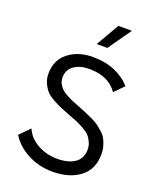

<svg xmlns="http://www.w3.org/2000/svg" viewBox="-179 -1103 988 1215"><g transform="rotate(20 314.5 -495.0)"><path d="M313 -845H385L494 -1000H403ZM325 10C400.3 10 461.7 -7.8 509 -43.5C556.3 -79.2 580 -131.7 580 -201C580 -220.3 577.3 -238.7 572 -256C566.7 -273.3 560.5 -288.3 553.5 -301C546.5 -313.7 536 -326.2 522 -338.5C508 -350.8 495.8 -360.7 485.5 -368C475.2 -375.3 460.2 -383.7 440.5 -393C420.8 -402.3 405.7 -409.2 395 -413.5L347 -433C325.7 -441 308.7 -447.7 296 -453C283.3 -458.3 268.7 -465.5 252 -474.5C235.3 -483.5 222.7 -492.3 214 -501C205.3 -509.7 197.8 -520.2 191.5 -532.5C185.2 -544.8 182 -558 182 -572C182 -607.3 195.3 -634.3 222 -653C248.7 -671.7 282.3 -681 323 -681C411.7 -681 475.3 -652 514 -594L575 -656C549 -687.3 514.2 -712.5 470.5 -731.5C426.8 -750.5 377 -760 321 -760C255 -760 200 -742.8 156 -708.5C112 -674.2 90 -626.3 90 -565C90 -541.7 94.5 -520.3 103.5 -501C112.5 -481.7 122.7 -465.8 134 -453.5C145.3 -441.2 162.2 -428.8 184.5 -416.5C206.8 -404.2 225.2 -395 239.5 -389C253.8 -383 275 -374.7 303 -364C327.7 -354.7 346.5 -347.3 359.5 -342C372.5 -336.7 388.7 -328.7 408 -318C427.3 -307.3 441.8 -296.8 451.5 -286.5C461.2 -276.2 469.7 -263.2 477 -247.5C484.3 -231.8 488 -214.7 488 -196C487.3 -156 472.3 -126.2 443 -106.5C413.7 -86.8 375.3 -77 328 -77C276.7 -77 231 -88.5 191 -111.5C151 -134.5 123.3 -164.7 108 -202L42 -135C68.7 -91.7 107.3 -56.7 158 -30C208.7 -3.3 264.3 10 325 10Z"/></g></svg>

Font: Orkney
Style: Regular
Weight: 400
Designer: Samuel Oakes and Alfredo Marco Pradil
Foundry: Alfredo Marco Pradil
Version: 1.0; ttfautohint (v1.5)